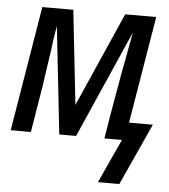

<svg xmlns="http://www.w3.org/2000/svg" viewBox="-51 -566 702 796"><g transform="rotate(5 300.0 -168.5)"><path d="M386 183 470 0H397L414 -104Q422 -150 430 -195.5Q438 -241 446 -286L456 -338Q461 -365 466 -392.5Q471 -420 476 -447L279 0H209L160 -447Q155 -420 151 -392.5Q147 -365 144 -338L136 -286Q130 -241 123 -195.5Q116 -150 108 -104L91 0H7L93 -520H222L265 -128L438 -520H567L493 -74H592L475 183Z"/></g></svg>

Font: Iosevka Extended Oblique
Style: Regular
Weight: 400
Width: 7
Italic angle: -9°
Monospace: yes
Designer: Belleve Invis
Foundry: Belleve Invis
Version: Version 32.0.1; ttfautohint (v1.8.4)